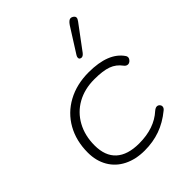

<svg xmlns="http://www.w3.org/2000/svg" viewBox="-219 -897 1030 1030"><g transform="rotate(-45 296.0 -382.0)"><path d="M50 -198Q50 -287 88.5 -355.5Q127 -424 197 -462Q267 -500 358 -500Q507 -500 561 -420Q565 -415 565 -407Q565 -396 552 -385Q545 -380 538 -380Q525 -380 516 -392Q492 -425 455 -438.5Q418 -452 353 -452Q279 -452 222.5 -420.5Q166 -389 134.5 -331.5Q103 -274 103 -200Q103 -120 148 -79Q193 -38 280 -38Q395 -38 464 -101Q477 -112 487 -112Q496 -112 503 -105Q509 -99 509 -91Q509 -79 497 -70Q447 -29 392.5 -9.5Q338 10 274 10Q207 10 156 -15.5Q105 -41 77.5 -88.5Q50 -136 50 -198ZM372 -596Q372 -603 377 -611L465 -750Q481 -774 495 -774Q501 -774 508 -770Q520 -763 520 -753Q520 -745 511 -733L409 -596Q398 -582 387 -582Q385 -582 379 -584Q372 -587 372 -596Z"/></g></svg>

Font: Kodchasan ExtraLight
Style: Italic
Weight: 275
Italic angle: -10°
Version: Version 1.000; ttfautohint (v1.6)